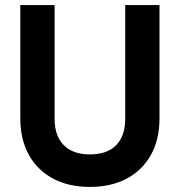

<svg xmlns="http://www.w3.org/2000/svg" viewBox="-20 -720 708 756"><path d="M334 16Q250 16 188.5 -17Q127 -50 93.5 -110.5Q60 -171 60 -254V-700H195V-252Q195 -185 231 -148.5Q267 -112 334 -112Q402 -112 437.5 -148.5Q473 -185 473 -252V-700H608V-254Q608 -171 574.5 -110.5Q541 -50 479.5 -17Q418 16 334 16Z"/></svg>

Font: Fustat ExtraBold
Style: Regular
Weight: 800
Designer: Mohamed Gaber, Khaled Hosny, Laura Garcia Mut
Foundry: Kief Type Foundry, Alif Type Foundry, Hard Type Foundry
Version: Version 1.007